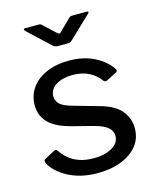

<svg xmlns="http://www.w3.org/2000/svg" viewBox="-113 -821 743 909"><g transform="rotate(-15 258.5 -366.0)"><path d="M391 -406Q372 -434 338 -452Q304 -470 257 -470Q208 -470 175.5 -450Q143 -430 143 -394Q143 -377 157 -360Q171 -343 217 -330L340 -295Q413 -276 445 -238Q477 -200 477 -151Q477 -101 448.5 -65.5Q420 -30 369.5 -10Q319 10 254 10Q172 10 111.5 -21.5Q51 -53 26 -100Q24 -106 24 -110.5Q24 -115 28 -118L77 -144Q84 -148 88.5 -147.5Q93 -147 95 -143Q111 -120 132 -102Q153 -84 183 -73.5Q213 -63 255 -63Q290 -63 318.5 -72.5Q347 -82 363 -99Q379 -116 379 -139Q379 -163 359.5 -180.5Q340 -198 291 -211L189 -237Q113 -257 80 -292Q47 -327 47 -376Q47 -425 73 -461.5Q99 -498 146.5 -519Q194 -540 258 -540Q328 -540 381 -513.5Q434 -487 461 -446Q464 -442 465 -437.5Q466 -433 460 -429L408 -402Q404 -400 399.5 -401Q395 -402 391 -406ZM312 -735Q316 -740 321 -741Q326 -742 332 -742H399Q415 -742 401 -729L297 -630Q293 -626 288.5 -623Q284 -620 276 -620H227Q217 -620 211 -623Q205 -626 200 -631L95 -729Q90 -735 90.5 -738.5Q91 -742 98 -742H160Q167 -742 170.5 -741.5Q174 -741 180 -735L235 -684Q245 -675 248.5 -675Q252 -675 260 -684Z"/></g></svg>

Font: Libre Franklin Thin Medium
Style: Regular
Weight: 500
Version: Version 3.000